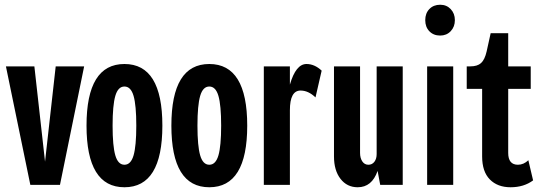

<svg xmlns="http://www.w3.org/2000/svg" viewBox="-20 -780 2275 810"><path d="M215 -500H335L233 0H108L5 -500H125L170 -98Z M345 -250Q345 -510 505 -510Q665 -510 665 -250Q665 10 505 10Q345 10 345 -250ZM466.5 -124.5Q478 -85 505 -85Q532 -85 543.5 -124.5Q555 -164 555 -250Q555 -336 543.5 -375.5Q532 -415 505 -415Q478 -415 466.5 -375.5Q455 -336 455 -250Q455 -164 466.5 -124.5Z M703 -250Q703 -510 863 -510Q1023 -510 1023 -250Q1023 10 863 10Q703 10 703 -250ZM824.5 -124.5Q836 -85 863 -85Q890 -85 901.5 -124.5Q913 -164 913 -250Q913 -336 901.5 -375.5Q890 -415 863 -415Q836 -415 824.5 -375.5Q813 -336 813 -250Q813 -164 824.5 -124.5Z M1311 -369Q1281 -398 1248 -398Q1203 -398 1203 -315V0H1093V-500H1203V-423Q1228 -510 1273 -510Q1307 -510 1337 -482Z M1489 10Q1444 10 1416.5 -25.5Q1389 -61 1389 -120V-500H1499V-135Q1499 -113 1508.5 -99Q1518 -85 1534 -85Q1550 -85 1559.5 -97.5Q1569 -110 1569 -130V-500H1679V0H1584L1573 -59Q1549 10 1489 10Z M1782 -500H1892V0H1782ZM1837 -760Q1864 -760 1881.5 -741.5Q1899 -723 1899 -695Q1899 -667 1881.5 -648.5Q1864 -630 1837 -630Q1809 -630 1791.5 -648Q1774 -666 1774 -695Q1774 -724 1791.5 -742Q1809 -760 1837 -760Z M1949 -405V-500H1964Q1994 -500 2009.5 -514Q2025 -528 2033 -563L2050 -640H2124V-500H2219V-405H2124V-135Q2124 -85 2165 -85Q2189 -85 2209 -104L2229 -19Q2190 10 2134 10Q2079 10 2046.5 -23Q2014 -56 2014 -120V-405Z"/></svg>

Font: Gully ECD Medium
Style: Regular
Weight: 500
Width: 2
Designer: jaikishan Patel
Foundry: MagicType
Version: Version 1.000;Glyphs 3.2 (3242)